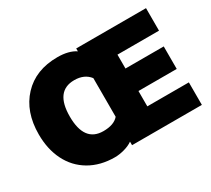

<svg xmlns="http://www.w3.org/2000/svg" viewBox="-139 -959 1331 1212"><g transform="rotate(-30 526.5 -352.5)"><path d="M386.2 12.2Q280.8 12.2 202.1 -33.9Q123.5 -80.1 82.3 -162.6Q41 -245.1 41 -353Q41 -517.6 134 -617.2Q227.1 -716.8 386.2 -716.8Q468.3 -716.8 517.1 -684.1V-705.1H1025.9V-541H723.1V-439.9H1002V-275.9H723.1V-164.1H1025.9V0H517.1V-25.9Q492.7 -8.3 455.6 2Q418.5 12.2 386.2 12.2ZM267.1 -353Q267.1 -167 405.8 -167Q482.9 -167 517.1 -207V-488.8Q479 -538.1 405.8 -538.1Q267.1 -538.1 267.1 -353Z"/></g></svg>

Font: Mulish ExtraBlack
Style: Regular
Weight: 1000
Designer: Vernon Adams
Foundry: Vernon Adams
Version: Version 3.603; ttfautohint (v1.8.3)